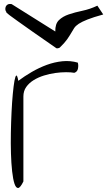

<svg xmlns="http://www.w3.org/2000/svg" viewBox="-20 -916 535 958"><path d="M96.7 -10.7Q81.1 21.5 70.3 22Q59.6 22.5 52.2 0.5Q44.9 -21.5 40.5 -61.5Q36.1 -101.6 34.7 -150.4Q33.2 -199.2 34.2 -252.9Q35.2 -306.6 37.6 -356.4Q40 -406.2 43.9 -447.8Q47.9 -489.3 52.2 -513.2Q56.6 -537.1 61.5 -539.1Q66.4 -541 71.3 -512.7Q102.5 -536.1 138.7 -557.1Q174.8 -578.1 213.4 -592.3Q252 -606.4 291.5 -610.4Q331.1 -614.3 368.2 -603.5Q372.1 -590.8 369.1 -574.2Q366.2 -557.6 350.6 -552.7Q335 -555.7 309.6 -555.7Q284.2 -555.7 255.9 -551.8Q227.5 -547.9 199.2 -539.1Q170.9 -530.3 147.9 -516.1Q125 -502 110.8 -481.9Q96.7 -461.9 96.7 -434.6ZM465.8 -887.7 495.1 -843.8Q445.3 -830.1 417 -818.8Q388.7 -807.6 373 -797.4Q357.4 -787.1 350.1 -775.9Q342.8 -764.6 335 -751Q327.1 -737.3 314.9 -719.7Q302.7 -702.1 278.3 -678.7Q276.4 -676.8 269.5 -675.3Q262.7 -673.8 260.7 -675.8Q188.5 -725.6 142.1 -758.3Q95.7 -791 68.4 -810.5Q41 -830.1 29.3 -838.9Q17.6 -847.7 14.2 -851.1Q10.7 -854.5 11.7 -854.5Q12.7 -854.5 11.7 -856.4Q7.8 -860.4 6.8 -867.7Q5.9 -875 8.3 -881.8Q10.7 -888.7 17.6 -893.1Q24.4 -897.5 38.1 -895.5L255.9 -758.8Q254.9 -796.9 273.9 -815.4Q293 -834 323.2 -844.2Q353.5 -854.5 391.1 -862.3Q428.7 -870.1 465.8 -887.7Z"/></svg>

Font: Over the Rainbow
Style: Regular
Weight: 400
Designer: Kimberly Geswein
Foundry: Kimberly Geswein
Version: Version 1.002 2010